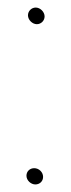

<svg xmlns="http://www.w3.org/2000/svg" viewBox="-20 -480 187 508"><path d="M50 -15C50 -2.8 61.7 8 73.5 8C85 8 94 -0.3 94 -12C94 -24.5 83.1 -35 70.5 -35C59 -35 50 -26.7 50 -15ZM54 -439.5C54 -427.5 65.5 -416 77.5 -416C88.7 -416 98 -425.3 98 -436.5C98 -448.5 86.5 -460 74.5 -460C63.3 -460 54 -450.7 54 -439.5Z"/></svg>

Font: HoneyBee
Style: SeLit
Weight: 300
Foundry: Cannot Into Space Fonts
Version: Version 0.89